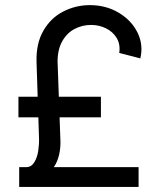

<svg xmlns="http://www.w3.org/2000/svg" viewBox="-20 -737 641 757"><path d="M55.7 0V-78.1H526.4V0ZM52.7 -274.4V-355.5H377.9V-274.4ZM170.9 -57.6 84 -78.1Q103.5 -78.1 115.2 -97.2Q127 -116.2 130.9 -143.1Q134.8 -169.9 133.8 -194.3L124 -494.1Q122.1 -565.4 150.9 -615.7Q179.7 -666 229 -691.4Q278.3 -716.8 334 -716.8Q398.4 -716.8 448.7 -686.5Q499 -656.2 522.5 -607.9Q545.9 -559.6 533.2 -506.8L450.2 -528.3Q455.1 -562.5 439.9 -587.4Q424.8 -612.3 397.5 -625.5Q370.1 -638.7 338.9 -638.7Q304.7 -638.7 274.4 -623Q244.1 -607.4 225.6 -574.7Q207 -542 207 -494.1L217.8 -194.3Q219.7 -164.1 215.3 -138.2Q210.9 -112.3 200.2 -91.3Q189.5 -70.3 170.9 -57.6Z"/></svg>

Font: Pretendard Std Variable
Style: Regular
Weight: 400
Designer: Base glyphs from Inter by Rasmus Andersson; Hangeul glyphs from Noto Sans CJK(Source Han Sans) by Jang Soo-young and Kan
Foundry: Kil Hyung-jin
Version: Version 1.309;Glyphs 3.2 (3225)